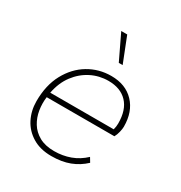

<svg xmlns="http://www.w3.org/2000/svg" viewBox="-166 -816 893 946"><g transform="rotate(30 280.0 -343.0)"><path d="M260 10Q197 10 152.5 -17Q108 -44 85 -89Q62 -134 62 -188Q62 -279 97.5 -344.5Q133 -410 191.5 -445Q250 -480 320 -480Q402 -480 450 -429.5Q498 -379 498 -294Q498 -282 493.5 -263Q489 -244 481 -230H96Q91 -193 97 -155.5Q103 -118 122 -87Q141 -56 175 -37Q209 -18 260 -18Q308 -18 350.5 -33.5Q393 -49 428 -82L443 -57Q408 -24 363.5 -7Q319 10 260 10ZM100 -258H461Q466 -276 466 -294Q466 -371 427.5 -411.5Q389 -452 320 -452Q268 -452 222.5 -429Q177 -406 144.5 -363Q112 -320 100 -258ZM319 -554 251 -696H285L341 -554Z"/></g></svg>

Font: Gantari Thin
Style: Italic
Weight: 100
Italic angle: -10°
Designer: Anugrah Pasau
Foundry: Lafontype
Version: Version 1.000; ttfautohint (v1.8.4.7-5d5b)